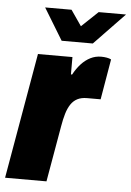

<svg xmlns="http://www.w3.org/2000/svg" viewBox="-55 -765 550 804"><g transform="rotate(5 219.5 -362.5)"><path d="M-3 0 89 -528H234V-455H239Q253 -481 270.5 -500Q288 -519 309 -529.5Q330 -540 354 -540Q366 -540 377.5 -538Q389 -536 396 -532L367 -362H310Q286 -362 269.5 -353.5Q253 -345 242 -328.5Q231 -312 224 -288.5Q217 -265 212 -235L171 0ZM442 -725 314 -592H183L102 -725H213L275 -635H232L327 -725Z"/></g></svg>

Font: Archivo Condensed Black
Style: Italic
Weight: 900
Width: 3
Italic angle: -10°
Designer: Hector Gatti
Foundry: Omnibus-Type
Version: Version 2.001